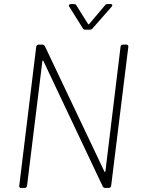

<svg xmlns="http://www.w3.org/2000/svg" viewBox="-20 -918 703 938"><path d="M432 -779 526 -886C531 -892 529 -898 522 -898H506C501 -898 496 -897 493 -892L416 -801C414 -799 411 -798 410 -801L353 -892C351 -897 346 -898 341 -898H326C318 -898 314 -892 318 -886L385 -779C387 -774 392 -773 397 -773H419C424 -773 429 -775 432 -779ZM569 -690 495 -81C494 -77 491 -76 490 -80L199 -693C196 -697 193 -700 188 -700H168C163 -700 158 -696 157 -690L74 -10C73 -4 77 0 82 0H101C107 0 111 -4 112 -10L187 -619C187 -623 190 -624 192 -620L482 -7C484 -3 488 0 493 0H512C518 0 522 -4 523 -10L607 -690C607 -696 604 -700 598 -700H580C574 -700 569 -696 569 -690Z"/></svg>

Font: Barlow ExtraLight
Style: Italic
Weight: 275
Italic angle: -7°
Designer: Jeremy Tribby
Foundry: Tribby Type
Version: Version 1.422;hotconv 1.0.109;makeotfexe 2.5.65596